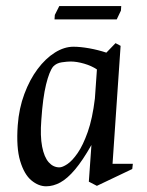

<svg xmlns="http://www.w3.org/2000/svg" viewBox="-20 -618 491 643"><path d="M134.5 5.9Q109 5.9 85.1 -13.9Q61.1 -33.8 47.6 -78.7Q34 -123.5 39.4 -198.5Q43.6 -255.4 61.6 -303.4Q79.5 -351.5 106 -386.9Q132.5 -422.2 163.8 -441.9Q195.1 -461.5 225.9 -461.5Q248.9 -461.5 278.9 -456.2Q308.9 -450.8 336.2 -441.7L366.9 -473.5L383.9 -464.5L356.9 -69.4H424.9L422.9 -52L304.5 4.4L277.5 -9.6L286.2 -132.4Q256.9 -80.6 231.2 -50.2Q205.6 -19.9 182 -7Q158.3 5.9 134.5 5.9ZM178.9 -57.5Q189.2 -57.5 205.7 -68.5Q222.1 -79.5 240.1 -105.5Q258.1 -131.6 273.9 -176.2Q289.7 -220.8 297.8 -288.2L304.6 -385.4Q286.9 -397.5 261.8 -404.8Q236.8 -412 216.5 -412Q205.4 -412 187.2 -409.4Q169 -406.8 158 -395Q145.3 -379.6 134.3 -335.2Q123.4 -290.7 118.4 -216.5Q114.2 -162.3 121.1 -126.9Q128 -91.5 143.2 -74.5Q158.3 -57.5 178.9 -57.5ZM162.6 -553 163.6 -568 178.5 -597.6H386L385 -582.6L370.9 -553Z"/></svg>

Font: Ancizar Serif Light
Style: Italic
Weight: 300
Italic angle: -4°
Designer: Cesar Puertas, Viviana Monsalve, Julian Moncada, Julian Prieto, Jose Castro, Felipe Aragon, Mariel Hernandez, Sara Alarc
Version: Version 8.100